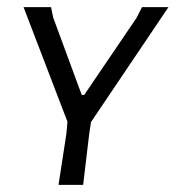

<svg xmlns="http://www.w3.org/2000/svg" viewBox="-20 -518 492 538"><path d="M235 -176 230 -143 213 0H144L166 -143L169 -177L46 -498H123L129 -469L209 -252H216L362 -467L378 -498H452Z"/></svg>

Font: Alegreya Sans SC
Style: Italic
Weight: 400
Italic angle: -7°
Designer: Juan Pablo del Peral
Foundry: Huerta Tipografica
Version: Version 2.008; ttfautohint (v1.6)